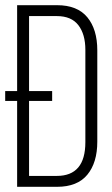

<svg xmlns="http://www.w3.org/2000/svg" viewBox="-26 -720 431 740"><path d="M40 -700H194Q272 -700 310.5 -653.5Q349 -607 349 -526V-174Q349 -93 310.5 -46.5Q272 0 194 0H40V-331H-6V-369H40ZM175 -369V-331H86V-42H193Q303 -42 303 -172V-528Q303 -588 276 -623Q249 -658 193 -658H86V-369Z"/></svg>

Font: TypoPRO Bebas Neue
Style: Regular
Weight: 400
Designer: Ryoichi Tsunekawa
Foundry: Ryoichi Tsunekawa
Version: Version 001.003